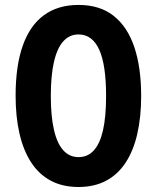

<svg xmlns="http://www.w3.org/2000/svg" viewBox="-20 -745 633 775"><path d="M549.8 -357.9Q549.8 -272.9 534.2 -204.8Q518.6 -136.7 487.3 -88.9Q456.1 -41 408.4 -15.6Q360.8 9.8 296.9 9.8Q232.4 9.8 184.6 -15.9Q136.7 -41.5 105.5 -89.8Q74.2 -138.2 58.6 -206.1Q43 -273.9 43 -358.9Q43 -479 71.8 -560.5Q100.6 -642.1 157.2 -683.6Q213.9 -725.1 296.9 -725.1Q383.3 -725.1 439.2 -680.7Q495.1 -636.2 522.5 -554Q549.8 -471.7 549.8 -357.9ZM185.1 -357.9Q185.1 -275.9 197.8 -220.9Q210.4 -166 235.4 -138.4Q260.3 -110.8 296.9 -110.8Q334 -110.8 358.6 -137.7Q383.3 -164.6 395.8 -219.2Q408.2 -273.9 408.2 -357.9Q408.2 -483.4 380.4 -544.7Q352.5 -606 296.9 -606Q260.3 -606 235.4 -578.1Q210.4 -550.3 197.8 -495.1Q185.1 -439.9 185.1 -357.9Z"/></svg>

Font: Open Sans Condensed
Style: Regular
Weight: 400
Width: 3
Designer: Monotype Design Team
Foundry: Monotype Imaging Inc.
Version: Version 3.000